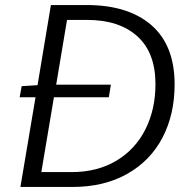

<svg xmlns="http://www.w3.org/2000/svg" viewBox="-20 -742 713 762"><path d="M66 -400 129 -404 182 -722H324Q489 -722 581 -642Q673 -562 673 -407Q673 -288 625 -196Q577 -104 485 -52Q393 0 267 0H61L121 -356H58ZM597 -408Q597 -533 525 -598Q453 -663 325 -663H246L203 -406H420L412 -356H194L144 -59H264Q366 -59 441.5 -104Q517 -149 557 -228.5Q597 -308 597 -408Z"/></svg>

Font: Nebula Sans Book
Style: Regular
Weight: 400
Italic angle: -9°
Designer: Paul D. Hunt for Adobe (as Source Sans)
Foundry: Nebula Entertainment & Broadcasting LLC
Version: Version 1.010